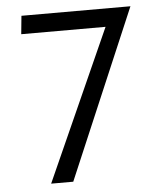

<svg xmlns="http://www.w3.org/2000/svg" viewBox="-49 -701 612 744"><g transform="rotate(-5 256.5 -329.0)"><path d="M62 -658H486L206 0H120L383 -587H55Z"/></g></svg>

Font: EauTestInfant Medium
Style: Regular
Weight: 500
Designer: Christian Thalmann (Catharsis Fonts)
Version: Version 0.001;PS 000.001;hotconv 1.0.88;makeotf.lib2.5.64775